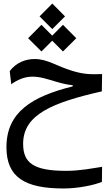

<svg xmlns="http://www.w3.org/2000/svg" viewBox="-20 -758 626 1090"><path d="M340.8 312C423.3 312 514.6 293 558.6 274.4L559.6 189C504.9 197.3 435.1 211.9 355.5 211.9C168.5 211.9 111.3 166 111.3 58.1C111.3 -107.9 278.3 -175.8 558.1 -239.3L559.6 -337.4C489.3 -335 452.6 -336.9 391.1 -355.5C301.3 -382.3 250 -422.9 177.7 -422.9C127 -422.9 73.7 -404.8 35.2 -354.5L43.9 -279.8C78.1 -304.2 118.2 -322.8 164.1 -322.8C209 -322.8 246.1 -309.6 297.4 -294.4C333.5 -283.7 363.8 -276.9 392.6 -274.4V-267.6C161.1 -210 16.6 -121.1 16.6 77.6C16.6 248.5 121.1 312 340.8 312ZM337.4 -465.8 413.1 -541 337.4 -617.2 276.4 -555.7 215.3 -617.2 139.6 -541 215.3 -465.8 276.4 -526.9ZM276.9 -592.8 349.1 -665 276.9 -737.8 204.6 -665Z"/></svg>

Font: Cascadia Mono NF
Style: Regular
Weight: 400
Monospace: yes
Designer: Aaron Bell
Foundry: Saja Typeworks
Version: Version 2404.023